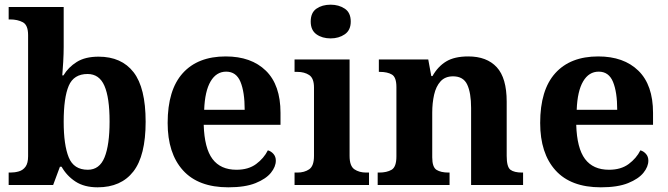

<svg xmlns="http://www.w3.org/2000/svg" viewBox="-20 -790 2852 820"><path d="M397 10Q340 10 302.5 -14.5Q265 -39 243 -78H236L207 0H17V-53H24Q43 -53 60.5 -58Q78 -63 89 -78Q100 -93 100 -123V-640Q100 -683 77.5 -695Q55 -707 23 -707H17V-760H252V-589Q252 -562 250 -525.5Q248 -489 246 -468H251Q272 -503 308 -525.5Q344 -548 401 -548Q499 -548 550.5 -481.5Q602 -415 602 -270Q602 -125 549.5 -57.5Q497 10 397 10ZM355 -65Q405 -65 426.5 -118Q448 -171 448 -271Q448 -373 426 -423.5Q404 -474 354 -474Q295 -474 273.5 -423.5Q252 -373 252 -270Q252 -171 273.5 -118Q295 -65 355 -65Z M955 10Q827 10 761.5 -62.5Q696 -135 696 -265Q696 -406 760.5 -477.5Q825 -549 944 -549Q1053 -549 1115.5 -488Q1178 -427 1178 -308V-257H850Q853 -157 887.5 -111Q922 -65 990 -65Q1041 -65 1074 -89.5Q1107 -114 1124 -148Q1138 -144 1148 -132.5Q1158 -121 1158 -104Q1158 -78 1137 -52Q1116 -26 1071.5 -8Q1027 10 955 10ZM1025 -321Q1025 -397 1007 -440.5Q989 -484 946 -484Q904 -484 879.5 -442.5Q855 -401 852 -321Z M1392 -626Q1356 -626 1331.5 -643.5Q1307 -661 1307 -698Q1307 -736 1331.5 -753Q1356 -770 1392 -770Q1427 -770 1452.5 -753Q1478 -736 1478 -698Q1478 -661 1452.5 -643.5Q1427 -626 1392 -626ZM1238 0V-53H1250Q1280 -53 1300.5 -67Q1321 -81 1321 -124V-416Q1321 -456 1300.5 -469.5Q1280 -483 1250 -483H1238V-536H1473V-124Q1473 -81 1493.5 -67Q1514 -53 1544 -53H1556V0Z M1593 0V-53H1599Q1632 -53 1652.5 -65Q1673 -77 1673 -122V-418Q1673 -460 1654 -471.5Q1635 -483 1602 -483H1598V-536H1809L1822 -465H1827Q1850 -506 1885.5 -527.5Q1921 -549 1980 -549Q2059 -549 2101.5 -503Q2144 -457 2144 -356V-124Q2144 -77 2160 -65Q2176 -53 2210 -53H2214V0H1992V-329Q1992 -393 1975.5 -428.5Q1959 -464 1915 -464Q1881 -464 1861.5 -442.5Q1842 -421 1834 -385.5Q1826 -350 1826 -309V-118Q1826 -76 1844.5 -64.5Q1863 -53 1896 -53H1900V0Z M2546 10Q2418 10 2352.5 -62.5Q2287 -135 2287 -265Q2287 -406 2351.5 -477.5Q2416 -549 2535 -549Q2644 -549 2706.5 -488Q2769 -427 2769 -308V-257H2441Q2444 -157 2478.5 -111Q2513 -65 2581 -65Q2632 -65 2665 -89.5Q2698 -114 2715 -148Q2729 -144 2739 -132.5Q2749 -121 2749 -104Q2749 -78 2728 -52Q2707 -26 2662.5 -8Q2618 10 2546 10ZM2616 -321Q2616 -397 2598 -440.5Q2580 -484 2537 -484Q2495 -484 2470.5 -442.5Q2446 -401 2443 -321Z"/></svg>

Font: Noto Serif Sinhala
Style: Bold
Weight: 700
Designer: Jelle Bosma - Monotype Design Team
Foundry: Monotype Imaging Inc.
Version: Version 2.007; ttfautohint (v1.8.4.7-5d5b)